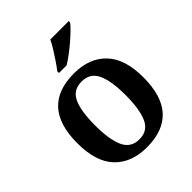

<svg xmlns="http://www.w3.org/2000/svg" viewBox="-215 -893 1030 1030"><g transform="rotate(-45 300.5 -378.0)"><path d="M299 10Q183 10 116.5 -59Q50 -128 50 -270Q50 -410 113.5 -479Q177 -548 302 -548Q418 -548 484.5 -479Q551 -410 551 -270Q551 -128 487 -59Q423 10 299 10ZM301 -49Q365 -49 390.5 -105.5Q416 -162 416 -270Q416 -378 390 -433Q364 -488 300 -488Q236 -488 210.5 -433.5Q185 -379 185 -270Q185 -162 211 -105.5Q237 -49 301 -49ZM247 -619Q262 -638 279.5 -664Q297 -690 314 -717Q331 -744 341 -766H481V-756Q472 -743 451.5 -723Q431 -703 405.5 -681Q380 -659 354 -639.5Q328 -620 305 -606H247Z"/></g></svg>

Font: Noto Nastaliq Urdu SemiBold
Style: Regular
Weight: 600
Version: Version 3.007